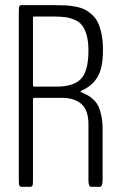

<svg xmlns="http://www.w3.org/2000/svg" viewBox="-20 -722 466 742"><path d="M64 0Q58.1 0 55.4 -3.9Q52.7 -7.8 52.7 -21V-680.2Q52.7 -694.8 55.2 -698.5Q57.6 -702.1 64 -702.1H192.4Q216.8 -702.1 234.1 -701.2Q251.5 -700.2 272.2 -696.3Q293 -692.4 307.1 -685.3Q321.3 -678.2 335.7 -665.3Q350.1 -652.3 358.6 -634.3Q367.2 -616.2 372.6 -589.4Q377.9 -562.5 377.9 -528.3Q377.9 -459.5 356.7 -424.1Q335.4 -388.7 294.4 -371.6Q291.5 -369.6 291.5 -367.7Q291.5 -365.7 293.9 -365.7Q295.4 -365.2 298.3 -363.8Q312 -357.4 320.6 -352.8Q329.1 -348.1 340.6 -337.6Q352.1 -327.1 358.9 -314Q365.7 -300.8 370.8 -278.6Q376 -256.3 376.5 -227.1V-26.4Q376.5 0 365.2 0H332Q321.8 0 321.8 -25.4V-83.5V-243.2Q321.8 -273.9 312.3 -295.2Q302.7 -316.4 286.9 -326.2Q271 -335.9 256.1 -339.8Q241.2 -343.8 224.6 -343.8H111.8Q107.4 -343.8 107.4 -335.9V-21Q107.4 -8.3 105 -4.2Q102.5 0 96.2 0ZM111.3 -387.2Q111.3 -387.2 197.8 -387.2Q263.7 -387.2 292.7 -417Q321.8 -446.8 321.8 -526.9Q321.8 -561 315.2 -585Q308.6 -608.9 298.1 -623Q287.6 -637.2 269 -645.3Q250.5 -653.3 231.2 -655.8Q211.9 -658.2 184.1 -658.2H111.3Q107.4 -658.2 107.4 -651.9V-394.5Q107.4 -387.2 111.3 -387.2Z"/></svg>

Font: BenchNine Light
Style: Regular
Weight: 300
Version: Version 1 ; ttfautohint (v0.92.18-e454-dirty) -l 8 -r 50 -G 